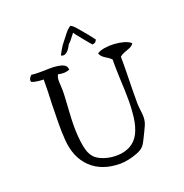

<svg xmlns="http://www.w3.org/2000/svg" viewBox="-150 -982 1079 1128"><g transform="rotate(-20 390.0 -418.0)"><path d="M719 -628Q710 -614 693.5 -607Q677 -600 659.5 -594Q642 -588 629 -577Q629 -544 629 -513.5Q629 -483 628 -453Q627 -412 626.5 -371.5Q626 -331 626 -286Q626 -277 627 -267.5Q628 -258 629 -247Q631 -232 632.5 -215.5Q634 -199 632 -183Q630 -164 622 -147Q614 -130 606 -113Q596 -93 584.5 -69.5Q573 -46 562 -35Q549 -21 521.5 -10Q494 1 464 7Q434 13 413 13Q298 13 230 -51.5Q162 -116 154 -231Q150 -284 151 -340.5Q152 -397 153 -454Q155 -492 156 -530.5Q157 -569 157 -606Q144 -606 121 -608.5Q98 -611 83 -618Q79 -628 84 -639Q89 -650 99 -657Q115 -654 135.5 -654Q156 -654 179 -654Q191 -655 203.5 -655Q216 -655 228 -655Q263 -654 289.5 -645.5Q316 -637 318 -609Q285 -596 247 -606Q238 -593 237.5 -573.5Q237 -554 239 -535Q239 -527 239.5 -520Q240 -513 240 -506Q240 -494 239.5 -481Q239 -468 238 -454Q236 -414 233 -370Q230 -326 230 -285Q230 -218 240.5 -160.5Q251 -103 282 -77Q304 -59 340 -48.5Q376 -38 416.5 -39.5Q457 -41 491 -58Q530 -79 550 -118.5Q570 -158 577 -210.5Q584 -263 584 -321Q584 -353 583 -386Q582 -419 580 -453Q579 -485 578 -517Q577 -549 578 -577Q568 -589 554 -597Q540 -605 527.5 -615Q515 -625 510 -641Q528 -653 557 -657.5Q586 -662 618 -660Q650 -658 677.5 -650Q705 -642 719 -628ZM525 -722Q522 -714 516.5 -708.5Q511 -703 497 -701Q493 -705 480.5 -720Q468 -735 453 -753.5Q438 -772 426.5 -786.5Q415 -801 413 -805Q377 -757 366 -750Q362 -741 354 -728.5Q346 -716 336 -708Q329 -702 320 -700Q311 -698 300 -704Q320 -742 331 -757.5Q342 -773 353 -786Q364 -800 378.5 -818.5Q393 -837 412 -849Q426 -842 438 -828.5Q450 -815 460 -803Q479 -781 495.5 -760.5Q512 -740 525 -722Z"/></g></svg>

Font: Yuji Syuku
Style: Regular
Weight: 400
Designer: Kataoka Yuji
Foundry: Kinuta Font Factory
Version: Version 3.002